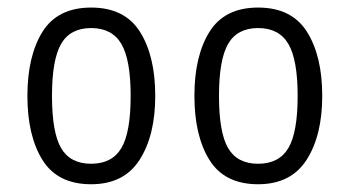

<svg xmlns="http://www.w3.org/2000/svg" viewBox="-20 -470 915 503"><path d="M51.8 -218.8Q51.8 -323.2 91.3 -386.7Q130.9 -450.2 218.8 -450.2Q306.6 -450.2 346.7 -386.7Q386.7 -323.2 386.7 -218.8Q386.7 -115.2 345.7 -51.3Q304.7 12.7 218.8 12.7Q130.9 12.7 91.3 -50.8Q51.8 -114.3 51.8 -218.8ZM322.3 -218.8Q322.3 -313.5 297.9 -355Q273.4 -396.5 218.8 -396.5Q164.1 -396.5 140.1 -355Q116.2 -313.5 116.2 -218.8Q116.2 -123 140.1 -82Q164.1 -41 218.8 -41Q273.4 -41 297.9 -82Q322.3 -123 322.3 -218.8Z M489.3 -218.8Q489.3 -323.2 528.8 -386.7Q568.4 -450.2 656.2 -450.2Q744.1 -450.2 784.2 -386.7Q824.2 -323.2 824.2 -218.8Q824.2 -115.2 783.2 -51.3Q742.2 12.7 656.2 12.7Q568.4 12.7 528.8 -50.8Q489.3 -114.3 489.3 -218.8ZM759.8 -218.8Q759.8 -313.5 735.4 -355Q710.9 -396.5 656.2 -396.5Q601.6 -396.5 577.6 -355Q553.7 -313.5 553.7 -218.8Q553.7 -123 577.6 -82Q601.6 -41 656.2 -41Q710.9 -41 735.4 -82Q759.8 -123 759.8 -218.8Z"/></svg>

Font: Sudo Light
Style: Regular
Weight: 300
Monospace: yes
Designer: Jens Kutilek
Foundry: Jens Kutilek
Version: Version 0.040